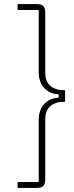

<svg xmlns="http://www.w3.org/2000/svg" viewBox="-20 -780 362 938"><path d="M163 -760C188 -760 201 -747 201 -721V-425C201 -365 238 -339 298 -339V-283C238 -283 201 -257 201 -197V99C201 125 188 138 163 138H66V109H169V-195C169 -258 207 -300 267 -303V-319C207 -322 169 -364 169 -427V-731H66V-760Z"/></svg>

Font: Plexus Sans ExtraLight
Style: Regular
Weight: 250
Version: Version 2.001;PS 002.001;hotconv 1.0.70;makeotf.lib2.5.58329